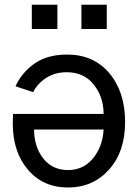

<svg xmlns="http://www.w3.org/2000/svg" viewBox="-20 -791 596 828"><path d="M117.2 -666V-770.5H227.5V-666ZM331.1 -666V-770.5H440.4V-666ZM35.2 -256.8Q35.2 -286.1 36.1 -299.8H426.8Q426.8 -373 384.3 -426.3Q341.8 -479.5 267.6 -479.5Q216.8 -479.5 179.2 -455.1Q141.6 -430.7 123 -393.6L46.9 -418.9Q73.2 -477.5 128.4 -516.6Q183.6 -555.7 269.5 -555.7Q383.8 -555.7 451.7 -475.1Q519.5 -394.5 519.5 -264.6Q519.5 -136.7 450.2 -59.6Q380.9 17.6 273.4 17.6Q166 17.6 100.6 -59.1Q35.2 -135.7 35.2 -256.8ZM127 -232.4Q127 -159.2 166 -108.4Q205.1 -57.6 273.4 -57.6Q339.8 -57.6 381.3 -108.4Q422.9 -159.2 426.8 -232.4Z"/></svg>

Font: Gothic A1 Medium
Style: Regular
Weight: 500
Designer: HanYang I&C Co.,Ltd.
Foundry: HanYang I&C Co.,Ltd.
Version: Version 2.50